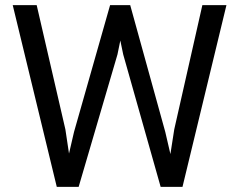

<svg xmlns="http://www.w3.org/2000/svg" viewBox="-20 -731 927 751"><path d="M269.5 -214.8 410.6 -710.9H479L439.5 -518.1L287.6 0H219.7ZM123.5 -710.9 235.8 -224.6 269.5 0H202.1L29.8 -710.9ZM661.6 -225.1 771.5 -710.9H865.7L693.8 0H626.5ZM489.3 -710.9 626.5 -214.8 676.3 0H608.4L461.9 -518.1L421.9 -710.9Z"/></svg>

Font: RobotoDEMO
Style: Regular
Weight: 400
Designer: Christian Robertson
Foundry: Google
Version: Version 2.136